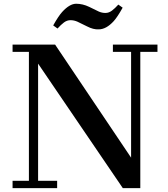

<svg xmlns="http://www.w3.org/2000/svg" viewBox="-20 -979 873 999"><path d="M45.4 -38.1H130.4V-709H45.4V-747.1H266.6L662.1 -158.7V-709H567.4V-747.1H799.3V-709H710V0H619.1L178.2 -647.9V-38.1H277.3V0H45.4ZM256.8 -846.7Q284.2 -895.5 303.2 -916.5Q342.3 -959.5 376.2 -959.5Q410.2 -959.5 443.8 -943.4L494.1 -918.9Q510.7 -911.6 528.6 -911.6Q546.4 -911.6 562.3 -923.6Q578.1 -935.5 595.7 -955.1L618.2 -939Q590.8 -890.1 571.8 -869.1Q532.7 -826.2 493.2 -826.2Q465.8 -824.7 433.1 -841.6Q400.4 -858.4 382.8 -866.2Q365.2 -874 346.9 -874Q328.6 -874 312.7 -862.1Q296.9 -850.1 279.3 -830.6Z"/></svg>

Font: Cantata One
Style: Regular
Weight: 400
Designer: Joana Maria Correia da Silva
Foundry: Joana Maria Correia da Silva
Version: Version 1.002